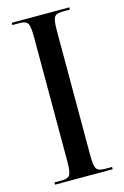

<svg xmlns="http://www.w3.org/2000/svg" viewBox="-112 -766 529 818"><g transform="rotate(-15 153.0 -357.0)"><path d="M26 0V-10H60Q86 -10 94 -23.5Q102 -37 102 -80V-632Q102 -677 94 -690.5Q86 -704 60 -704H26V-714H280V-704H247Q219 -704 211 -690.5Q203 -677 203 -632V-80Q203 -37 211 -23.5Q219 -10 247 -10H280V0Z"/></g></svg>

Font: Noto Serif Display ExtraCondensed Medium
Style: Regular
Weight: 500
Width: 2
Designer: Monotype Design Team
Foundry: Monotype Imaging Inc.
Version: Version 2.009